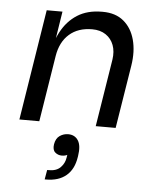

<svg xmlns="http://www.w3.org/2000/svg" viewBox="-56 -598 753 922"><g transform="rotate(5 320.0 -137.0)"><path d="M144 0H48L133 -534H209L173 -305H161Q173 -378 202 -433Q231 -488 279.5 -519Q328 -550 398 -550H402Q464 -550 503 -517.5Q542 -485 557 -429.5Q572 -374 561 -305L512 0H416L468 -325Q474 -365 462.5 -395.5Q451 -426 424.5 -444Q398 -462 359 -462Q291 -462 248.5 -424.5Q206 -387 195 -319ZM288 50Q320 50 336 75Q352 100 344 150L343 156Q334 215 297.5 245.5Q261 276 201 276H194L202 230H211Q247 230 266.5 210Q286 190 290 162L295 130H315Q308 140 295.5 147.5Q283 155 266 155Q247 155 233.5 143Q220 131 224 104Q229 75 247.5 62.5Q266 50 288 50Z"/></g></svg>

Font: Sora Variable Italic
Style: Regular
Weight: 400
Designer: Jonathan Barnbrook, Julián Moncada
Foundry: Barnbrook Fonts
Version: Version 2.000